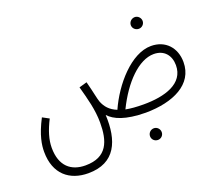

<svg xmlns="http://www.w3.org/2000/svg" viewBox="-126 -716 1287 1128"><g transform="rotate(-20 517.5 -152.5)"><path d="M815 -464C834 -464 851 -480 851 -500C851 -520 834 -537 815 -537C794 -537 777 -520 777 -500C777 -480 794 -464 815 -464ZM246 232C416 232 466 107 458 -55C492 -18 556 12 685 13C857 12 994 -52 994 -191C994 -281 936 -345 846 -345C721 -345 594 -197 533 -60C488 -78 465 -106 451 -141C442 -166 438 -198 418 -274L369 -260C391 -179 412 -105 412 -24C412 90 383 183 246 183C158 183 94 134 94 18C94 -32 110 -85 142 -148L101 -170C52 -76 44 -17 44 25C44 165 130 232 246 232ZM845 -295C910 -295 946 -250 946 -189C946 -73 822 -37 690 -37C645 -37 608 -40 578 -46C648 -190 750 -295 845 -295ZM697 188C717 188 733 172 733 152C733 132 717 115 697 115C676 115 660 132 660 152C660 172 676 188 697 188Z"/></g></svg>

Font: Noto Sans Arabic ExtCond Light
Style: Regular
Weight: 300
Width: 2
Designer: Monotype Design Team, Nadine Chahine, Nizar Qandah and Khaled Hosny
Foundry: Monotype Imaging Inc.
Version: Version 2.012